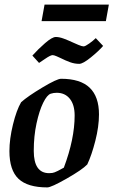

<svg xmlns="http://www.w3.org/2000/svg" viewBox="-20 -807 494 836"><path d="M21 -149Q21 -202 36.5 -265Q52 -328 72 -362Q101 -388 164.5 -426Q228 -464 246 -464Q330 -464 370.5 -425Q411 -386 411 -309Q411 -256 395 -193.5Q379 -131 360 -91Q338 -68 270.5 -29.5Q203 9 186 9Q100 9 60.5 -28.5Q21 -66 21 -149ZM208 -54Q216 -55 232 -63Q248 -71 258 -77Q305 -202 305 -304Q305 -351 284 -377Q263 -403 227 -403Q213 -403 201 -399Q185 -394 168 -359.5Q151 -325 139 -269.5Q127 -214 127 -150Q127 -53 194 -53Q203 -53 208 -54ZM242 -555Q238 -557 226.5 -562Q215 -567 209 -567Q200 -567 176 -550.5Q152 -534 150 -533L121 -565Q145 -592 176 -619Q207 -646 223 -646Q238 -646 257 -639Q276 -632 302 -620Q306 -618 321.5 -611.5Q337 -605 344 -605Q351 -605 368.5 -617.5Q386 -630 397 -641L429 -607Q410 -585 375.5 -557Q341 -529 325 -529Q305 -529 285.5 -536Q266 -543 242 -555ZM174 -787H454L441 -715H161Z"/></svg>

Font: Grenze Medium
Style: Italic
Weight: 500
Italic angle: -10°
Designer: Renata Polastri
Foundry: Omnibus-Type
Version: Version 1.002; ttfautohint (v1.8)